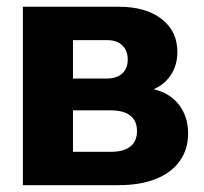

<svg xmlns="http://www.w3.org/2000/svg" viewBox="-20 -542 598 562"><path d="M47 0V-522.2H328.5Q406.5 -522.2 452.8 -486.6Q499.2 -451 499.2 -389.9Q499.2 -352.2 480.7 -323.5Q462.3 -294.8 429.6 -280.8Q477.3 -269.8 503.9 -235.3Q530.6 -200.8 530.6 -151.4Q530.6 -104.8 506.1 -70.6Q481.7 -36.4 436.2 -18.2Q390.7 0 326.5 0ZM193.6 -97.6H304.3Q342.2 -97.6 361.6 -113.1Q381 -128.7 381 -158.5Q381 -188.1 361.6 -203.5Q342.2 -219 304.3 -219H193.6ZM193.6 -312.2H293.2Q321.8 -312.2 337.9 -327.1Q353.9 -342.1 353.9 -367.7Q353.9 -394 337.9 -409.3Q321.8 -424.6 293.2 -424.6H193.6Z"/></svg>

Font: TikTok Sans Light
Style: Regular
Weight: 300
Version: Version 4.000